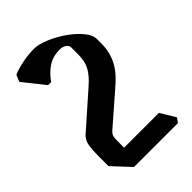

<svg xmlns="http://www.w3.org/2000/svg" viewBox="-192 -730 780 780"><g transform="rotate(-45 198.0 -340.5)"><path d="M355 -27H103L32 -103V-163Q32 -189 35.5 -216.5Q39 -244 59 -261L205 -390Q238 -419 252 -445.5Q266 -472 266 -512V-551Q266 -562 255 -570Q244 -578 227 -578Q187 -578 158.5 -559Q130 -540 109 -509H91L18 -601L30 -630Q50 -639 85 -646.5Q120 -654 155 -654Q181 -654 217 -639Q253 -624 285.5 -601.5Q318 -579 341 -552Q364 -525 364 -501V-478Q364 -446 357 -421.5Q350 -397 338 -377Q326 -357 310 -340Q294 -323 275 -307L143 -192Q135 -184 132.5 -176Q130 -168 130 -151V-111H330L369 -46Z"/></g></svg>

Font: Jaini Purva
Style: Regular
Weight: 400
Designer: Girish Dalvi, Maithili Shingre
Foundry: Ek Type
Version: Version 1.001;PS 1.000;hotconv 16.6.51;makeotf.lib2.5.65220